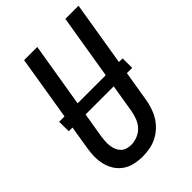

<svg xmlns="http://www.w3.org/2000/svg" viewBox="-217 -832 938 938"><g transform="rotate(-45 251.5 -363.5)"><path d="M205 8Q176 8 149 2Q122 -4 100 -19Q78 -34 63.5 -56.5Q49 -79 42.5 -105.5Q36 -132 36.5 -160Q37 -188 42 -217L127 -735H218L130 -204Q128 -189 127 -173.5Q126 -158 128 -143Q130 -128 135.5 -114.5Q141 -101 151 -91Q161 -81 175.5 -76.5Q190 -72 205 -72Q227 -72 249 -81Q271 -90 286.5 -107Q302 -124 310 -145.5Q318 -167 322 -189L412 -735H503L411 -176Q407 -152 399 -128Q391 -104 377.5 -82Q364 -60 344.5 -42Q325 -24 302 -12.5Q279 -1 254 3.5Q229 8 205 8ZM474 -335H36L35 -401H473Z"/></g></svg>

Font: Iosevka Term Curly Md Obl
Style: Regular
Weight: 500
Italic angle: -9°
Designer: Belleve Invis
Foundry: Belleve Invis
Version: Version 32.3.0